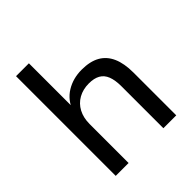

<svg xmlns="http://www.w3.org/2000/svg" viewBox="-194 -832 960 960"><g transform="rotate(-45 286.0 -352.5)"><path d="M73 0V-705H164V-381H151Q172 -438 219.5 -467Q267 -496 328 -496Q387 -496 425 -474.5Q463 -453 482 -410Q501 -367 501 -302V0H410V-297Q410 -340 399 -368Q388 -396 364.5 -409Q341 -422 305 -422Q263 -422 231 -404Q199 -386 181.5 -353Q164 -320 164 -276V0Z"/></g></svg>

Font: Nunito Sans 12pt ExtraLight Medium
Style: Regular
Weight: 500
Version: Version 3.101;gftools[0.9.27]